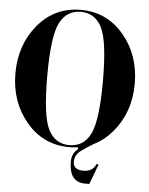

<svg xmlns="http://www.w3.org/2000/svg" viewBox="-57 -716 730 939"><g transform="rotate(5 307.5 -246.5)"><path d="M199.2 -592.8Q166 -525.4 166 -332Q166 -138.7 199.2 -71.3Q232.4 -4.9 302.7 -4.9Q373 -4.9 406.2 -71.3Q439.5 -138.7 439.5 -332Q439.5 -525.4 406.2 -592.8Q373 -659.2 302.7 -659.2Q232.4 -659.2 199.2 -592.8ZM302.7 -668.9Q429.7 -668.9 512.7 -570.8Q595.7 -472.7 595.7 -332Q595.7 -191.4 512.7 -93.3Q472.7 -45.9 421.9 -21Q387.7 -1 356.4 22.5Q332 43.9 332 73.7Q332 113.8 382.8 113.8Q427.7 113.8 444.3 74.7L453.6 78.6L417 175.8H395.5Q317.4 175.3 317.4 73.7Q317.4 34.7 346.7 11.7V2Q325.2 4.9 302.7 4.9Q175.8 4.9 92.8 -93.3Q9.8 -191.4 9.8 -332Q9.8 -472.7 91.8 -570.8Q173.8 -668.9 302.7 -668.9Z"/></g></svg>

Font: spinwerad
Style: Bold
Weight: 700
Width: 7
Version: Version 0.3